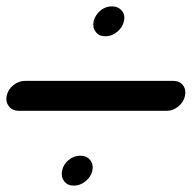

<svg xmlns="http://www.w3.org/2000/svg" viewBox="-172 -584 602 603"><path d="M-113 -236Q-133 -236 -144 -250Q-155 -264 -151 -283Q-147 -303 -130 -316.5Q-113 -330 -93 -330H372Q392 -330 402.5 -316.5Q413 -303 409 -283Q405 -264 388.5 -250Q372 -236 352 -236ZM23 -48Q27 -68 43.5 -81.5Q60 -95 80 -95Q100 -95 111 -81.5Q122 -68 118 -48Q114 -29 97 -15Q80 -1 60 -1Q40 -1 29.5 -15Q19 -29 23 -48ZM122 -517Q127 -537 143 -550.5Q159 -564 179 -564Q199 -564 210.5 -550.5Q222 -537 217 -517Q213 -498 196 -484Q179 -470 159 -470Q139 -470 128.5 -484Q118 -498 122 -517Z"/></svg>

Font: VDS
Style: Italic
Weight: 400
Designer: artmaker
Foundry: artmaker
Version: Version 1.000 2009 initial release